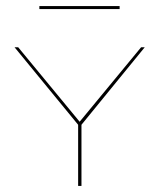

<svg xmlns="http://www.w3.org/2000/svg" viewBox="-20 -614 526 634"><path d="M375 -584H110V-594H375ZM249 -202V0H238V-202L28 -458H40L243 -212L446 -458H458Z"/></svg>

Font: Ysabeau SC Hairline
Style: Regular
Weight: 100
Designer: Christian Thalmann (Catharsis Fonts)
Version: Version 0.003